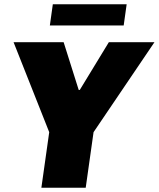

<svg xmlns="http://www.w3.org/2000/svg" viewBox="-20 -885 748 905"><path d="M175 0 212 -262 44 -686H280L351 -461H356L493 -686H708L421 -262L384 0ZM215 -765 229 -865H577L563 -765Z"/></svg>

Font: Chivo Medium Black
Style: Italic
Weight: 900
Italic angle: -8.05°
Version: Version 2.002